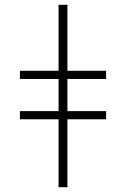

<svg xmlns="http://www.w3.org/2000/svg" viewBox="-20 -780 525 800"><path d="M261 -760V-485H422V-451H261V-317H422V-283H261V0H224V-283H63V-317H224V-451H63V-485H224V-760Z"/></svg>

Font: Noto Sans Disp ExtLt
Style: Regular
Weight: 200
Designer: Monotype Design Team
Foundry: Monotype Imaging Inc.
Version: Version 2.000;GOOG;noto-source:20170915:90ef993387c0